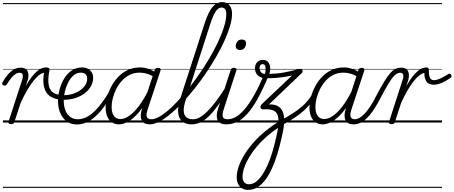

<svg xmlns="http://www.w3.org/2000/svg" viewBox="-28 -1154 4272 1808"><path d="M76 15Q64 15 56.5 10Q49 5 52 -6L178 -394Q191 -433 185.5 -451Q180 -469 157 -469Q137 -469 117.5 -456.5Q98 -444 78 -419.5Q58 -395 36 -359Q30 -351 24 -348.5Q18 -346 7 -350Q-5 -354 -7 -362Q-9 -370 -4 -379Q18 -419 44.5 -450Q71 -481 101.5 -499Q132 -517 166 -517Q189 -517 205 -509.5Q221 -502 229.5 -488Q238 -474 239.5 -453.5Q241 -433 236 -409L215 -344Q244 -395 270.5 -429Q297 -463 320.5 -483Q344 -503 365 -511Q386 -519 404 -519Q415 -519 420 -511.5Q425 -504 423 -494Q421 -484 413.5 -476.5Q406 -469 393 -469Q372 -469 345.5 -450.5Q319 -432 289.5 -395.5Q260 -359 228.5 -306Q197 -253 166 -184L107 -4Q104 6 97.5 10.5Q91 15 76 15ZM0 605H404V615H0ZM0 -20H404V0H0ZM0 -505H404V-500H0ZM0 -1125H404V-1115H0Z M521 -218Q488 -223 458.5 -238.5Q429 -254 409 -283Q389 -312 382.5 -358.5Q376 -405 387 -472L404 -519Q422 -519 431 -513Q440 -507 437 -490Q425 -426 427.5 -383Q430 -340 444 -314.5Q458 -289 481 -276.5Q504 -264 533 -261Q541 -260 545 -252.5Q549 -245 548.5 -236.5Q548 -228 541 -222Q534 -216 521 -218ZM404 605H429V615H404ZM404 -20H429V0H404ZM404 -505H429V-500H404ZM404 -1125H429V-1115H404Z M535 -260Q579 -254 624 -262Q669 -270 707.5 -291.5Q746 -313 769.5 -344Q793 -375 793 -413Q793 -441 776.5 -455.5Q760 -470 732 -470Q721 -470 717 -477Q713 -484 714.5 -494Q716 -504 724 -511.5Q732 -519 746 -519Q769 -519 787.5 -512Q806 -505 820 -492.5Q834 -480 841.5 -462.5Q849 -445 849 -424Q849 -375 823.5 -334Q798 -293 753 -264Q708 -235 651.5 -222.5Q595 -210 532 -216ZM429 605H904V615H429ZM429 -20H904V0H429ZM429 -505H904V-500H429ZM429 -1125H904V-1115H429Z M695 18Q662 18 634 7Q606 -4 584.5 -24Q563 -44 548 -71.5Q533 -99 525.5 -132.5Q518 -166 518 -204Q518 -253 532 -308Q546 -363 574.5 -411Q603 -459 645.5 -489Q688 -519 745 -519Q755 -519 758.5 -511.5Q762 -504 760 -494Q758 -484 751 -477Q744 -470 734 -470Q694 -470 663.5 -443Q633 -416 612.5 -374.5Q592 -333 582 -288Q572 -243 572 -205Q572 -168 580.5 -136Q589 -104 606 -80.5Q623 -57 648 -44Q673 -31 706 -31Q756 -31 805.5 -61.5Q855 -92 907 -155.5Q959 -219 1015 -316Q1019 -323 1028 -322Q1037 -321 1043 -314Q1049 -307 1045 -298Q1000 -216 957 -156Q914 -96 870.5 -57.5Q827 -19 784 -0.5Q741 18 695 18ZM904 605V615ZM904 -20V0ZM904 -505V-500ZM904 -1125V-1115Z M1093 17Q1054 17 1025.5 -2Q997 -21 982 -57Q967 -93 967 -141Q967 -185 980 -236Q993 -287 1019 -337Q1045 -387 1084 -428.5Q1123 -470 1175 -494.5Q1227 -519 1292 -519Q1330 -519 1369.5 -505.5Q1409 -492 1440 -469L1428 -425Q1386 -452 1352 -461Q1318 -470 1287 -470Q1235 -470 1193 -449Q1151 -428 1119 -392.5Q1087 -357 1066 -314.5Q1045 -272 1034 -228Q1023 -184 1023 -146Q1023 -111 1032.5 -86Q1042 -61 1060.5 -47Q1079 -33 1107 -33Q1144 -33 1187.5 -62.5Q1231 -92 1277.5 -152.5Q1324 -213 1370 -305L1384 -266Q1334 -161 1281.5 -99Q1229 -37 1181 -10Q1133 17 1093 17ZM1381 17Q1353 17 1334 7Q1315 -3 1306 -22Q1297 -41 1297.5 -67Q1298 -93 1308 -125L1428 -494Q1433 -506 1439.5 -510.5Q1446 -515 1459 -515Q1477 -515 1482 -507.5Q1487 -500 1483 -488L1362 -122Q1346 -73 1355.5 -52Q1365 -31 1396 -31Q1405 -31 1409 -23.5Q1413 -16 1411.5 -7Q1410 2 1402.5 9.5Q1395 17 1381 17ZM904 605H1539V615H904ZM904 -20H1539V0H904ZM904 -505H1539V-500H904ZM904 -1125H1539V-1115H904Z M1382 17Q1370 17 1366 9.5Q1362 2 1365 -7Q1368 -16 1376.5 -23.5Q1385 -31 1397 -31Q1434 -31 1483.5 -61.5Q1533 -92 1590 -146Q1647 -200 1706.5 -270.5Q1766 -341 1823.5 -421Q1881 -501 1931.5 -584.5Q1982 -668 2020.5 -748.5Q2059 -829 2081 -899.5Q2103 -970 2103 -1023Q2103 -1036 2111 -1042.5Q2119 -1049 2130 -1049Q2141 -1049 2149 -1042.5Q2157 -1036 2157 -1023Q2157 -974 2138.5 -910.5Q2120 -847 2087 -773.5Q2054 -700 2009.5 -622.5Q1965 -545 1913 -468Q1861 -391 1804 -319.5Q1747 -248 1689.5 -187Q1632 -126 1576.5 -80Q1521 -34 1471.5 -8.5Q1422 17 1382 17ZM1539 605V615ZM1539 -20V0ZM1539 -505V-500ZM1539 -1125V-1115Z M1775 17Q1720 17 1687 -11.5Q1654 -40 1649.5 -95Q1645 -150 1671 -230L1902 -943Q1935 -1043 1973.5 -1088.5Q2012 -1134 2064 -1134Q2094 -1134 2114.5 -1120.5Q2135 -1107 2146 -1082.5Q2157 -1058 2157 -1024Q2157 -1012 2149 -1005.5Q2141 -999 2130 -999Q2119 -999 2111 -1005.5Q2103 -1012 2103 -1024Q2103 -1043 2098 -1056Q2093 -1069 2083 -1076Q2073 -1083 2058 -1083Q2039 -1083 2021.5 -1067.5Q2004 -1052 1987 -1018Q1970 -984 1952 -928L1722 -216Q1700 -150 1702 -109.5Q1704 -69 1726.5 -50Q1749 -31 1790 -31Q1800 -31 1804.5 -23.5Q1809 -16 1807 -7Q1805 2 1796.5 9.5Q1788 17 1775 17ZM1539 605H1933V615H1539ZM1539 -20H1933V0H1539ZM1539 -505H1933V-500H1539ZM1539 -1125H1933V-1115H1539Z M1776 17Q1765 17 1760.5 9.5Q1756 2 1757.5 -7Q1759 -16 1767.5 -23.5Q1776 -31 1791 -31Q1821 -31 1853.5 -49Q1886 -67 1923.5 -104Q1961 -141 2003.5 -197Q2046 -253 2095 -330Q2102 -341 2111 -339.5Q2120 -338 2125 -330Q2130 -322 2124 -312Q2071 -225 2025.5 -162Q1980 -99 1939 -59.5Q1898 -20 1858 -1.5Q1818 17 1776 17ZM1933 605V615ZM1933 -20V0ZM1933 -505V-500ZM1933 -1125V-1115Z M2101 17Q2071 17 2051 7Q2031 -3 2021.5 -22.5Q2012 -42 2013 -69.5Q2014 -97 2026 -132L2144 -494Q2148 -506 2154 -510.5Q2160 -515 2174 -515Q2190 -515 2196 -509Q2202 -503 2198 -491L2080 -129Q2063 -78 2070 -54.5Q2077 -31 2115 -31Q2126 -31 2130 -23.5Q2134 -16 2132.5 -7Q2131 2 2123 9.5Q2115 17 2101 17ZM2232 -683Q2215 -683 2203.5 -692Q2192 -701 2192 -719Q2192 -743 2207 -762.5Q2222 -782 2249 -782Q2267 -782 2278 -773Q2289 -764 2289 -745Q2289 -722 2274.5 -702.5Q2260 -683 2232 -683ZM1933 605H2258V615H1933ZM1933 -20H2258V0H1933ZM1933 -505H2258V-500H1933ZM1933 -1125H2258V-1115H1933Z M2101 17Q2089 17 2085 9.5Q2081 2 2084 -7Q2087 -16 2095 -23.5Q2103 -31 2116 -31Q2153 -31 2192 -52.5Q2231 -74 2273.5 -123Q2316 -172 2362 -252.5Q2408 -333 2459 -451Q2461 -456 2469 -458Q2477 -460 2485.5 -458Q2494 -456 2498.5 -450.5Q2503 -445 2499 -436Q2447 -312 2399 -225.5Q2351 -139 2303.5 -85.5Q2256 -32 2206.5 -7.5Q2157 17 2101 17ZM2258 605H2283V615H2258ZM2258 -20H2283V0H2258ZM2258 -505H2283V-500H2258ZM2258 -1125H2283V-1115H2258Z M2309 634Q2275 634 2251 619Q2227 604 2214 577.5Q2201 551 2201 517Q2201 503 2209.5 495Q2218 487 2229 486.5Q2240 486 2248 492Q2256 498 2256 510Q2256 544 2272 562.5Q2288 581 2317 581Q2351 581 2381 559Q2411 537 2438.5 497Q2466 457 2490.5 403Q2515 349 2534.5 285Q2554 221 2570 151Q2584 93 2590 49Q2596 5 2594.5 -26Q2593 -57 2583 -77.5Q2573 -98 2555.5 -108.5Q2538 -119 2513 -123Q2488 -127 2455 -124Q2440 -123 2431.5 -130.5Q2423 -138 2424.5 -150Q2426 -162 2438 -174L2722 -443Q2691 -436 2652.5 -430Q2614 -424 2570 -420.5Q2526 -417 2478 -417Q2444 -417 2420.5 -429.5Q2397 -442 2385 -463.5Q2373 -485 2373 -510Q2373 -546 2393.5 -568Q2414 -590 2447 -590Q2479 -590 2496 -570.5Q2513 -551 2516 -521Q2519 -491 2508 -458Q2588 -460 2647 -471.5Q2706 -483 2745 -493.5Q2784 -504 2802 -504Q2816 -504 2820.5 -490.5Q2825 -477 2812 -464L2504 -170Q2556 -173 2589 -154.5Q2622 -136 2636.5 -96.5Q2651 -57 2647.5 3Q2644 63 2623 145Q2606 223 2584 295Q2562 367 2534.5 428.5Q2507 490 2473 536Q2439 582 2398.5 608Q2358 634 2309 634ZM2466 -458Q2473 -479 2473.5 -500Q2474 -521 2468 -535.5Q2462 -550 2445 -550Q2431 -550 2423.5 -540Q2416 -530 2416 -512Q2416 -491 2429.5 -475Q2443 -459 2466 -458ZM2283 605H2823V615H2283ZM2283 -20H2823V0H2283ZM2283 -505H2823V-500H2283ZM2283 -1125H2823V-1115H2283Z M2256 510Q2256 523 2248 530Q2240 537 2229 538.5Q2218 540 2209.5 534.5Q2201 529 2201 516Q2201 471 2218.5 418Q2236 365 2270 308Q2304 251 2354.5 193Q2405 135 2472 80Q2539 25 2622 -24Q2683 -57 2731 -88Q2779 -119 2816.5 -151.5Q2854 -184 2882 -221Q2910 -258 2929 -303Q2933 -315 2941.5 -316.5Q2950 -318 2956 -311.5Q2962 -305 2958 -293Q2937 -240 2908 -197.5Q2879 -155 2840 -118.5Q2801 -82 2750.5 -48.5Q2700 -15 2636 20Q2562 66 2501 117Q2440 168 2394.5 221.5Q2349 275 2318 327Q2287 379 2271.5 425.5Q2256 472 2256 510ZM2823 605V615ZM2823 -20V0ZM2823 -505V-500ZM2823 -1125V-1115Z M3012 17Q2973 17 2944.5 -2Q2916 -21 2901 -57Q2886 -93 2886 -141Q2886 -185 2899 -236Q2912 -287 2938 -337Q2964 -387 3003 -428.5Q3042 -470 3094 -494.5Q3146 -519 3211 -519Q3249 -519 3288.5 -505.5Q3328 -492 3359 -469L3347 -425Q3305 -452 3271 -461Q3237 -470 3206 -470Q3154 -470 3112 -449Q3070 -428 3038 -392.5Q3006 -357 2985 -314.5Q2964 -272 2953 -228Q2942 -184 2942 -146Q2942 -111 2951.5 -86Q2961 -61 2979.5 -47Q2998 -33 3026 -33Q3063 -33 3106.5 -62.5Q3150 -92 3196.5 -152.5Q3243 -213 3289 -305L3303 -266Q3253 -161 3200.5 -99Q3148 -37 3100 -10Q3052 17 3012 17ZM3300 17Q3272 17 3253 7Q3234 -3 3225 -22Q3216 -41 3216.5 -67Q3217 -93 3227 -125L3347 -494Q3352 -506 3358.5 -510.5Q3365 -515 3378 -515Q3396 -515 3401 -507.5Q3406 -500 3402 -488L3281 -122Q3265 -73 3274.5 -52Q3284 -31 3315 -31Q3324 -31 3328 -23.5Q3332 -16 3330.5 -7Q3329 2 3321.5 9.5Q3314 17 3300 17ZM2823 605H3458V615H2823ZM2823 -20H3458V0H2823ZM2823 -505H3458V-500H2823ZM2823 -1125H3458V-1115H2823Z M3302 17Q3291 17 3287.5 9.5Q3284 2 3286.5 -7Q3289 -16 3296.5 -23.5Q3304 -31 3316 -31Q3333 -31 3354.5 -42.5Q3376 -54 3401.5 -79.5Q3427 -105 3456.5 -148.5Q3486 -192 3518 -257Q3561 -339 3593 -390.5Q3625 -442 3650.5 -469.5Q3676 -497 3699.5 -507Q3723 -517 3749 -517Q3759 -517 3761.5 -509.5Q3764 -502 3761.5 -493Q3759 -484 3753 -476.5Q3747 -469 3740 -469Q3724 -469 3707.5 -459.5Q3691 -450 3671.5 -426.5Q3652 -403 3626 -359.5Q3600 -316 3564 -248Q3524 -169 3489 -117.5Q3454 -66 3422.5 -37Q3391 -8 3361.5 4.5Q3332 17 3302 17ZM3458 605H3558V615H3458ZM3458 -20H3558V0H3458ZM3458 -505H3558V-500H3458ZM3458 -1125H3558V-1115H3458Z M3659 15Q3647 15 3639.5 10Q3632 5 3635 -6L3761 -394Q3774 -433 3768.5 -451Q3763 -469 3740 -469Q3730 -469 3725.5 -476.5Q3721 -484 3722.5 -493Q3724 -502 3731 -509.5Q3738 -517 3749 -517Q3772 -517 3788 -509.5Q3804 -502 3812.5 -487.5Q3821 -473 3822.5 -453Q3824 -433 3819 -409L3798 -344Q3827 -395 3853.5 -429Q3880 -463 3903.5 -483Q3927 -503 3947.5 -511Q3968 -519 3985 -519Q3997 -519 4003.5 -514Q4010 -509 4010 -496Q4010 -459 4015 -438Q4020 -417 4031 -408Q4042 -399 4057 -399Q4082 -399 4114 -412.5Q4146 -426 4194 -457Q4202 -462 4209 -459.5Q4216 -457 4220 -450Q4224 -443 4224 -435Q4224 -427 4218 -423Q4171 -390 4130 -373Q4089 -356 4054 -356Q4030 -356 4010.5 -366Q3991 -376 3979.5 -401Q3968 -426 3968 -467Q3946 -464 3920.5 -444Q3895 -424 3866.5 -388Q3838 -352 3808.5 -301Q3779 -250 3749 -184L3690 -4Q3687 6 3680.5 10.5Q3674 15 3659 15ZM3558 605H4134V615H3558ZM3558 -20H4134V0H3558ZM3558 -505H4134V-500H3558ZM3558 -1125H4134V-1115H3558Z"/></svg>

Font: Playwrite CU Guides
Style: Regular
Weight: 400
Designer: Veronika Burian, José Scaglione
Foundry: TypeTogether
Version: Version 1.003